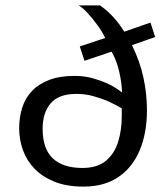

<svg xmlns="http://www.w3.org/2000/svg" viewBox="-20 -690 627 719"><path d="M292.5 8.8Q229.5 8.8 184.1 -9.5Q138.7 -27.8 109.4 -58.1Q80.1 -88.4 65.9 -127.9Q51.8 -167.5 51.8 -209.5Q51.8 -251 63.2 -286.9Q74.7 -322.8 99.6 -349.1Q124.5 -375.5 164.1 -390.6Q203.6 -405.8 259.8 -405.8Q294.9 -405.8 325.2 -397.5Q355.5 -389.2 378.9 -378.9Q402.3 -368.2 417.7 -357.7Q433.1 -347.2 437 -343.3Q436 -379.9 426.3 -422.1Q416.5 -464.4 397.9 -496.6L296.4 -462.4L278.8 -516.1L374 -547.9Q363.3 -570.3 345.2 -595.5Q327.1 -620.6 308.1 -641.1Q289.1 -661.6 274.4 -669.9H354.5Q383.3 -649.4 405.8 -624.5Q428.2 -599.6 445.3 -571.3L543.5 -605.5L561 -551.3L474.1 -521Q503.4 -461.9 516.8 -400.9Q530.3 -339.8 530.3 -276.9Q530.3 -192.9 503.7 -128.4Q477.1 -64 424.1 -27.6Q371.1 8.8 292.5 8.8ZM288.6 -61Q343.8 -61 376 -87.4Q408.2 -113.8 422.1 -158Q436 -202.1 436 -255.4V-284.2Q423.8 -291.5 410.9 -298.1Q397.9 -304.7 384.3 -311Q360.8 -321.3 330.1 -329.8Q299.3 -338.4 266.6 -338.4Q199.7 -338.4 169.7 -303Q139.6 -267.6 139.6 -208Q139.6 -132.8 177.7 -96.9Q215.8 -61 288.6 -61Z"/></svg>

Font: Mako
Style: Regular
Weight: 400
Designer: vernon adams
Foundry: vernon adams
Version: Version 1.100; ttfautohint (v1.8.4.7-5d5b);gftools[0.9.33]